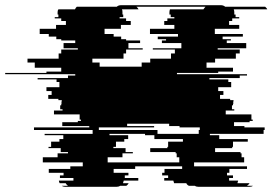

<svg xmlns="http://www.w3.org/2000/svg" viewBox="-181 -720 1050 740"><path d="M761 -234V-229H839V-219H835V-204H628V-199H664V-184H774V-174H717V-154H714V-149H648V-134H746V-129H750V-114H760V-94H567V-79H771V-69H703V-54H694V-44H717V-34H702V-24H737L734 -14H781Q779 -11 776.5 -8.5Q774 -6 771 -4H794Q789 0 780 0H584Q575 0 570 -4H547Q540 -7 537 -14H490L487 -24H452V-34H467V-44H444V-54H453V-69H521V-79H340V-69H257V-54H314V-44H300V-34H352V-24H296L293 -14H315Q311 -7 306 -4H282Q277 0 268 0H72Q62 0 57 -4H81Q76 -7 72 -14H49Q46 -19 46 -24H102V-34H50V-44H64V-54H7V-69H90V-79H138V-94H-16V-114H41V-129H81V-134H53V-149H6V-154H16V-174H48V-184H63V-199H-9V-204H176V-219H-50V-229H163V-234H59V-249H119V-254H131V-259H126V-279H27V-294H60V-299H51V-314H55V-319H56V-329H57V-334H44V-339H5V-354H18V-369H-2V-384H48V-404H37V-414H-36V-419H81V-429H109V-434H-161V-439H-2V-444H55V-459H-47V-479H-75V-494H45V-514H55V-529H119V-534H64V-554H109V-564H55V-569H36V-579H7V-589H-28V-609H35V-624H73V-639H55V-649H30V-654H44V-664H41V-673Q41 -680 44 -684H108Q109 -687 111 -689.5Q113 -692 115 -694H269Q275 -700 286 -700H670Q680 -700 687 -694H841Q843 -692 845.5 -689.5Q848 -687 849 -684H720Q722 -678 722 -673V-664H727V-654H741V-649H714V-639H702V-624H741V-609H647V-589H755V-579H677V-569H709V-564H693V-554H768V-534H658V-529H743V-514H728V-494H648V-479H615V-459H717V-444H660V-439H501V-434H771V-429H743V-419H626V-414H699V-404H710V-384H660V-369H680V-354H667V-339H706V-334H719V-329H718V-319H717V-314H713V-299H722V-294H689V-279H788V-259H793V-254H781V-249H721V-234ZM175 -494V-479H203V-463H365V-479H398V-494H478V-514H493V-529H408V-534H518V-554H443V-564H459V-569H427V-579H505V-589H397V-609H491V-624H452V-639H464V-649H491V-654H477V-664H472V-673Q472 -678 474 -684H603Q605 -687 607 -689.5Q609 -692 611 -694H345Q350 -690 353 -684H289Q291 -681 291 -673V-664H294V-654H280V-649H305V-639H323V-624H285V-609H222V-589H257V-579H286V-569H305V-564H359V-554H314V-534H369V-529H305V-514H295V-494ZM589 -219V-229H511V-234H471V-243H309V-234H413V-229H200V-219H426V-204H585V-219ZM524 -184H414V-199H378V-204H241V-199H313V-184H298V-174H266V-154H256V-149H303V-134H331V-129H291V-114H234V-94H510V-114H500V-129H496V-134H398V-149H464V-154H467V-174H524Z"/></svg>

Font: Rubik Glitch
Style: Regular
Weight: 400
Designer: Hubert and Fischer, NaN
Foundry: Hubert and Fischer, NaN
Version: Version 2.200